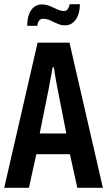

<svg xmlns="http://www.w3.org/2000/svg" viewBox="-20 -889 507 909"><path d="M0 0 158 -687H309L467 0H346L311 -159H152L117 0ZM168 -257H294L251 -476Q250 -482 248 -493Q246 -504 243.5 -517.5Q241 -531 239 -544.5Q237 -558 235 -570H229Q227 -556 223.5 -538Q220 -520 217 -503Q214 -486 212 -476ZM109 -767Q109 -799 117.5 -821.5Q126 -844 141.5 -856Q157 -868 178 -868Q198 -868 216 -860.5Q234 -853 250.5 -845Q267 -837 282 -837Q295 -837 301 -846Q307 -855 310 -869H358Q358 -838 349 -815.5Q340 -793 324.5 -781Q309 -769 288 -769Q269 -769 251.5 -777Q234 -785 217.5 -792.5Q201 -800 184 -800Q171 -800 164.5 -790.5Q158 -781 157 -767Z"/></svg>

Font: Archivo SemiBold ExtraCondensed
Style: Regular
Weight: 600
Width: 2
Version: Version 2.001